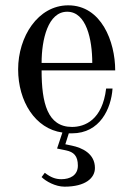

<svg xmlns="http://www.w3.org/2000/svg" viewBox="-20 -488 500 720"><path d="M48 -228C48 -108 112 -5 214 9L194 69L228 76C256 82 272 96 272 133C272 170 242 184 210 184C188 184 170 177 148 160L136 176C152 192 188 212 222 212C300 212 336 180 336 142C336 88 288 66 249 58L225 53L238 12H250C355 12 397 -81 402 -156H378C364 -38 298 -12 250 -12C158 -12 136 -102 136 -224H412C412 -332 360 -468 236 -468C122 -468 48 -350 48 -228ZM136 -252C136 -340 160 -444 232 -444C304 -444 326 -340 326 -252Z"/></svg>

Font: Old Standard
Style: Regular
Weight: 400
Designer: Alexey Kryukov <alexios@thessalonica.org.ru>
Version: Version 2.0